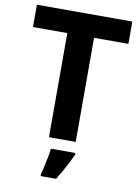

<svg xmlns="http://www.w3.org/2000/svg" viewBox="-100 -780 779 1068"><g transform="rotate(10 289.5 -246.5)"><path d="M365 0H214V-588H20V-714H559V-588H365ZM374 71Q364 93 351.5 117.5Q339 142 324.5 168Q310 194 293 221H206V208Q212 188 217.5 162Q223 136 228.5 109Q234 82 236 61H374Z"/></g></svg>

Font: Noto Sans Hanifi Rohingya
Style: Regular
Weight: 400
Designer: Monotype Design Team and DaltonMaag
Foundry: Google LLC
Version: Version 2.101